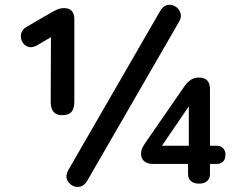

<svg xmlns="http://www.w3.org/2000/svg" viewBox="-20 -742 949 780"><path d="M334 -7Q322 13 305 16.5Q288 20 272.5 11Q257 2 251.5 -14.5Q246 -31 258 -52L631 -698Q643 -718 660 -721.5Q677 -725 692 -716Q707 -707 713 -690Q719 -673 707 -653ZM789 4Q767 4 755.5 -6.5Q744 -17 744 -34V-76H601Q579 -76 566 -87Q553 -98 553 -116Q553 -130 558 -140.5Q563 -151 572 -164L731 -394Q741 -408 755 -417.5Q769 -427 788 -427Q833 -427 833 -380V-150H861Q875 -150 885.5 -140.5Q896 -131 896 -113Q896 -94 885.5 -85Q875 -76 861 -76H833V-34Q833 -17 821.5 -6.5Q810 4 789 4ZM232 -274Q210 -274 198 -287Q186 -300 186 -329L187 -591L129 -557Q108 -546 92.5 -552.5Q77 -559 69.5 -574Q62 -589 66 -606Q70 -623 90 -634L188 -691Q202 -699 214 -704Q226 -709 241 -709Q261 -709 271.5 -697.5Q282 -686 282 -666V-329Q282 -301 270.5 -287.5Q259 -274 232 -274ZM747 -150V-310L638 -150Z"/></svg>

Font: Chiron GoRound TC M
Style: Regular
Weight: 500
Designer: Ryoko NISHIZUKA 西塚涼子 (kana, bopomofo & ideographs); Paul D. Hunt (Latin, Greek & Cyrillic); Sandoll Communications 산돌커뮤니
Foundry: Adobe
Version: Version 1.000;hotconv 1.1.1;makeotfexe 2.6.0